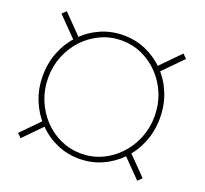

<svg xmlns="http://www.w3.org/2000/svg" viewBox="-111 -750 956 895"><g transform="rotate(20 366.5 -302.5)"><path d="M363.8 9.8Q303.7 9.8 251 -13.7Q198.2 -37.1 158.2 -78.9Q118.2 -120.6 95.5 -176.3Q72.8 -231.9 72.8 -296.9Q72.8 -361.8 95.5 -417.5Q118.2 -473.1 158.2 -514.6Q198.2 -556.2 251 -579.3Q303.7 -602.5 363.8 -602.5Q423.8 -602.5 476.3 -579.3Q528.8 -556.2 568.8 -514.6Q608.9 -473.1 631.3 -417.5Q653.8 -361.8 653.8 -296.9Q653.8 -231.9 631.3 -176.3Q608.9 -120.6 568.8 -78.9Q528.8 -37.1 476.3 -13.7Q423.8 9.8 363.8 9.8ZM75.2 12.7 55.7 -6.3 154.3 -106.9 173.8 -87.9ZM363.8 -16.1Q418 -16.1 465.6 -37.8Q513.2 -59.6 549.6 -98.1Q585.9 -136.7 606.7 -187.7Q627.4 -238.8 627.4 -296.9Q627.4 -355 606.7 -405.8Q585.9 -456.5 549.6 -494.9Q513.2 -533.2 465.6 -554.9Q418 -576.7 363.8 -576.7Q309.6 -576.7 261.7 -554.9Q213.9 -533.2 177.5 -494.9Q141.1 -456.5 120.4 -405.8Q99.6 -355 99.6 -296.9Q99.6 -238.8 120.4 -187.7Q141.1 -136.7 177.5 -98.1Q213.9 -59.6 261.7 -37.8Q309.6 -16.1 363.8 -16.1ZM653.8 13.2 555.2 -87.4 575.2 -106.9 673.8 -6.3ZM154.3 -497.6 55.7 -598.1 75.2 -617.2 173.8 -516.6ZM575.2 -497.6 555.2 -517.1 653.8 -617.7 673.8 -598.1Z"/></g></svg>

Font: Heebo Thin
Style: Regular
Weight: 250
Designer: Oded Ezer
Foundry: Ezer Type House
Version: Version 3.100